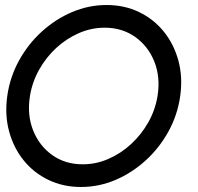

<svg xmlns="http://www.w3.org/2000/svg" viewBox="-20 -733 790 766"><path d="M303 13Q232 13 173.2 -15.2Q114.5 -43.5 74.2 -93.5Q34 -143.5 16.2 -209.2Q-1.5 -275 9 -350Q19.5 -425 55.5 -490.8Q91.5 -556.5 146.2 -606.5Q201 -656.5 267.5 -684.8Q334 -713 405 -713Q476.5 -713 535 -684.8Q593.5 -656.5 633.8 -606.5Q674 -556.5 691.8 -490.8Q709.5 -425 699 -350Q688.5 -275 652.5 -209.2Q616.5 -143.5 561.8 -93.5Q507 -43.5 440.8 -15.2Q374.5 13 303 13ZM310 -77.5Q363 -77.5 412.5 -99Q462 -120.5 503 -158.2Q544 -196 571.8 -245.2Q599.5 -294.5 608.5 -350Q620.5 -424.5 596 -486.5Q571.5 -548.5 519.5 -585.5Q467.5 -622.5 397.5 -622.5Q344.5 -622.5 295 -601Q245.5 -579.5 204.5 -541.8Q163.5 -504 136 -454.8Q108.5 -405.5 99.5 -350Q87.5 -275 112 -213.2Q136.5 -151.5 188.2 -114.5Q240 -77.5 310 -77.5Z"/></svg>

Font: Urbanist Medium
Style: Italic
Weight: 500
Italic angle: -8°
Designer: Corey Hu
Foundry: Corey Hu
Version: Version 1.330; ttfautohint (v1.8.4.7-5d5b)